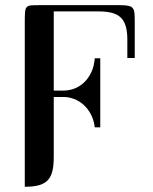

<svg xmlns="http://www.w3.org/2000/svg" viewBox="-20 -714 584 734"><path d="M185.5 -670.4V-367.7H223.1Q243.7 -367.7 263.9 -375.2Q284.2 -382.8 300.8 -398.2Q317.4 -413.6 328.6 -436.8Q339.8 -460 342.3 -491.2H363.3V-227.1H342.3Q338.9 -255.9 327.1 -277.6Q315.4 -299.3 298.8 -314Q282.2 -328.6 262.5 -335.9Q242.7 -343.3 223.1 -343.3H185.5V-114.3Q185.5 -82 180.4 -60.3Q175.3 -38.6 162.6 -25.1Q149.9 -11.7 128.7 -5.9Q107.4 0 74.7 0V-630.4Q74.7 -654.8 75.7 -667.7Q76.7 -680.7 82 -686.5Q87.4 -692.4 98.6 -693.4Q109.9 -694.3 130.9 -694.3H437.5Q459 -694.3 470.7 -691.9Q482.4 -689.5 487.8 -682.4Q493.2 -675.3 494.1 -662.8Q495.1 -650.4 495.1 -630.9V-492.2H466.8V-562Q466.8 -592.3 460.9 -613Q455.1 -633.8 442.1 -646.5Q429.2 -659.2 408.2 -664.8Q387.2 -670.4 356.4 -670.4Z"/></svg>

Font: Unique
Style: Regular
Weight: 400
Designer: Anna Pocius (aka Artmaker)
Foundry: Anna Pocius
Version: Version 1.000 2013 initial release